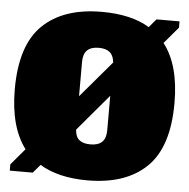

<svg xmlns="http://www.w3.org/2000/svg" viewBox="-55 -847 903 915"><g transform="rotate(5 396.0 -389.0)"><path d="M778 -389Q778 -178 678.5 -82Q579 14 396 14Q257 14 168 -40L134 0H24V-30L90 -108Q14 -209 14 -389Q14 -600 113.5 -696Q213 -792 396 -792Q537 -792 624 -739L658 -779H768V-749L701 -670Q778 -571 778 -389ZM322 -382 470 -556Q467 -589 449 -604.5Q431 -620 396 -620Q359 -620 340.5 -602Q322 -584 322 -546ZM470 -232V-397L322 -222Q324 -188 342.5 -173Q361 -158 396 -158Q433 -158 451.5 -176Q470 -194 470 -232Z"/></g></svg>

Font: Alfa Slab One
Style: Regular
Weight: 400
Designer: JM Sole
Foundry: JM Sole
Version: Version 2.000